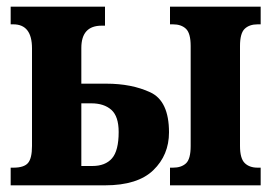

<svg xmlns="http://www.w3.org/2000/svg" viewBox="-20 -556 815 576"><path d="M12 0H295Q393 0 440 -45.5Q487 -91 487 -159Q487 -253 431 -279Q375 -305 299 -305H224V-412Q224 -479 285 -479H295V-536H12V-483H20Q76 -483 76 -411V-118Q76 -81 64 -67Q52 -53 20 -53H12ZM490 0H762V-53H753Q728 -53 714 -67Q700 -81 700 -118V-418Q700 -456 714 -469.5Q728 -483 753 -483H762V-536H490V-483H499Q524 -483 538 -469.5Q552 -456 552 -418V-118Q552 -79 538 -66Q524 -53 499 -53H490ZM224 -58V-246H254Q292 -246 314 -226.5Q336 -207 336 -160Q336 -104 316 -81Q296 -58 257 -58Z"/></svg>

Font: Noto Serif ExtraCondensed Extra
Style: Regular
Weight: 800
Width: 3
Designer: Monotype Design Team
Foundry: Monotype Imaging Inc.
Version: Version 1.002